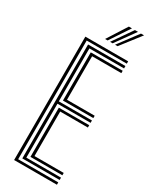

<svg xmlns="http://www.w3.org/2000/svg" viewBox="-246 -1025 856 1078"><g transform="rotate(30 182.5 -485.5)"><path d="M59.5 0V-800H337V-784.8H77V-15.2H337V0ZM130 -61.2V-380.2H327V-365H147.5V-76.5H337V-61.2ZM94.8 -30.8V-769.5H337V-754H112.2V-410.8H327V-395.5H112.2V-46H337V-30.8ZM130 -426.2V-738.8H337V-723.5H147.5V-441.5H327V-426.2ZM162 -844 243 -971H263L178.5 -844ZM226.5 -844 321.5 -971H341.5L243 -844ZM194.2 -844 282.2 -971H302.2L210.8 -844Z"/></g></svg>

Font: Big Shoulders Inline Text Thin Medium
Style: Regular
Weight: 500
Version: Version 2.002